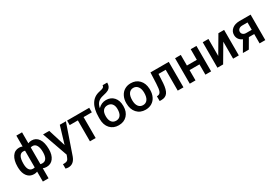

<svg xmlns="http://www.w3.org/2000/svg" viewBox="71 -1997 4961 3449"><g transform="rotate(-30 2552.0 -272.5)"><path d="M41 -256.8Q41 -386.2 92 -462.2Q143.1 -538.1 234.4 -538.1Q271.5 -538.1 301.8 -524.4V-750H419.9V-522.5Q451.2 -538.1 493.2 -538.1Q584 -538.1 635.5 -462.6Q687 -387.2 687 -246.6Q687 -127.9 635.3 -59.1Q583.5 9.8 494.1 9.8Q453.6 9.8 419.9 -4.9V203.1H301.8V-2.9Q272 9.8 233.4 9.8Q147.9 9.8 96.9 -53.5Q45.9 -116.7 41.5 -227.5ZM568.4 -256.8Q568.4 -345.7 540 -394.3Q511.7 -442.9 460 -442.9Q438 -442.9 419.9 -436.5V-89.8Q436 -85 460.9 -85Q568.4 -85 568.4 -256.8ZM159.2 -246.6Q159.2 -167.5 185.5 -126.2Q211.9 -85 263.7 -85Q285.6 -85 301.8 -89.8V-438Q285.2 -442.9 264.6 -442.9Q213.9 -442.9 186.5 -395.8Q159.2 -348.6 159.2 -246.6Z M728 0ZM967.8 -169.9 1075.2 -528.3H1201.7L991.7 80.1Q943.4 213.4 827.6 213.4Q801.8 213.4 770.5 204.6V112.8L793 114.3Q837.9 114.3 860.6 97.9Q883.3 81.5 896.5 43L913.6 -2.4L728 -528.3H856Z M1685.5 -434.1H1514.2V0H1395.5V-434.1H1226.1V-528.3H1685.5Z M2013.2 -499Q2112.8 -499 2172.9 -432.4Q2232.9 -365.7 2232.9 -251.5V-245.6Q2232.9 -131.3 2167.7 -60.5Q2102.5 10.3 1990.7 10.3Q1881.8 10.3 1814.9 -62Q1748 -134.3 1748 -259.3V-293.5Q1748 -464.4 1808.6 -564Q1869.1 -663.6 1989.3 -688.5Q2056.6 -702.1 2076.4 -717.5Q2096.2 -732.9 2096.2 -759.3H2191.9Q2191.9 -710 2175.8 -679.2Q2159.7 -648.4 2126.5 -629.2Q2093.3 -609.9 2012.2 -592.8Q1938 -577.1 1899.2 -537.1Q1860.4 -497.1 1847.2 -426.3Q1918 -499 2013.2 -499ZM1989.7 -403.8Q1932.1 -403.8 1899.4 -365Q1866.7 -326.2 1866.7 -245.6Q1866.7 -169.4 1898.9 -127Q1931.2 -84.5 1990.7 -84.5Q2049.8 -84.5 2082.3 -127.2Q2114.7 -169.9 2114.7 -255.9Q2114.7 -324.2 2082.3 -364Q2049.8 -403.8 1989.7 -403.8Z M2303.2 0ZM2303.2 -269Q2303.2 -346.7 2334 -408.9Q2364.7 -471.2 2420.4 -504.6Q2476.1 -538.1 2548.3 -538.1Q2655.3 -538.1 2721.9 -469.2Q2788.6 -400.4 2793.9 -286.6L2794.4 -258.8Q2794.4 -180.7 2764.4 -119.1Q2734.4 -57.6 2678.5 -23.9Q2622.6 9.8 2549.3 9.8Q2437.5 9.8 2370.4 -64.7Q2303.2 -139.2 2303.2 -263.2ZM2421.9 -258.8Q2421.9 -177.2 2455.6 -131.1Q2489.3 -85 2549.3 -85Q2609.4 -85 2642.8 -131.8Q2676.3 -178.7 2676.3 -269Q2676.3 -349.1 2641.8 -396Q2607.4 -442.9 2548.3 -442.9Q2490.2 -442.9 2456.1 -396.7Q2421.9 -350.6 2421.9 -258.8Z M3335.4 -528.3V0H3216.8V-432.6H3067.4L3057.6 -248.5Q3048.3 -115.7 3006.6 -57.9Q2964.8 0 2878.9 0H2842.3L2841.8 -98.6L2866.2 -101.1Q2905.3 -106.4 2923.1 -148.7Q2940.9 -190.9 2945.8 -302.7L2955.6 -528.3Z M3909.2 0H3790.5V-213.4H3585V0H3466.3V-528.3H3585V-308.1H3790.5V-528.3H3909.2Z M4365.2 -528.3H4483.4V0H4365.2V-352.5L4158.2 0H4040V-528.3H4158.2V-175.8Z M5032.7 -528.3V0H4914.6V-193.8H4803.7L4690.9 0H4567.9L4692.4 -213.4Q4643.6 -233.9 4617.4 -272Q4591.3 -310.1 4591.3 -359.4Q4591.3 -433.1 4648.2 -480.2Q4705.1 -527.3 4801.8 -528.3ZM4710 -356.4Q4710 -323.2 4734.6 -302.5Q4759.3 -281.7 4797.9 -281.7H4914.6V-434.1H4805.2Q4761.7 -434.1 4735.8 -412.1Q4710 -390.1 4710 -356.4Z"/></g></svg>

Font: Roboto Medium
Style: Regular
Weight: 500
Designer: Google
Version: Version 2.134; 2016; ttfautohint (v1.6)